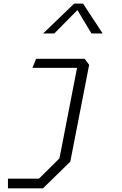

<svg xmlns="http://www.w3.org/2000/svg" viewBox="-20 -818 660 1038"><path d="M23 200H212.5L360 56L462 -467.5L437.5 -500H175L155.5 -451H396.5L301.5 38L190.5 148H23ZM213 -637H273.5L398.5 -763.5L474.5 -637H535L429 -798.5H381Z"/></svg>

Font: Monaspace Krypton ExtraLight
Style: Italic
Weight: 200
Italic angle: -11°
Designer: Riley Cran & the Lettermatic Team
Foundry: Lettermatic
Version: Version 1.101 (Monaspace Krypton)